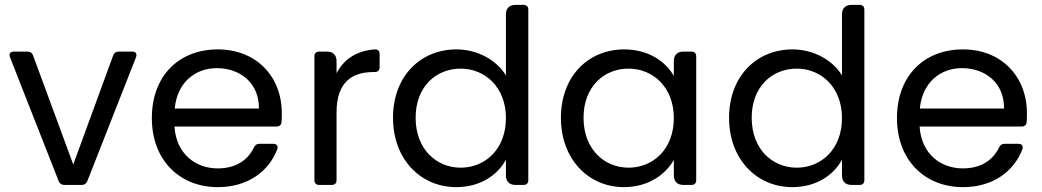

<svg xmlns="http://www.w3.org/2000/svg" viewBox="-20 -760 4283 789"><path d="M93 -548H37C22 -548 16 -539 21 -525L221 -16C225 -6 233 0 244 0H316C327 0 335 -6 339 -16L539 -525C544 -539 538 -548 523 -548H468C457 -548 449 -543 445 -532L281 -84L116 -532C112 -543 104 -548 93 -548Z M1044 -314H698C708 -421 782 -480 871 -480C965 -480 1045 -421 1044 -314ZM604 -275C604 -101 719 9 875 9C1000 9 1085 -57 1119 -146C1125 -160 1117 -169 1103 -169H1046C1035 -169 1028 -164 1023 -153C999 -103 950 -68 875 -68C782 -68 704 -129 697 -240H1116C1128 -240 1136 -246 1137 -259C1138 -271 1138 -282 1138 -295C1138 -445 1034 -557 875 -557C715 -557 604 -448 604 -275Z M1272 -528V-20C1272 -7 1279 0 1292 0H1343C1356 0 1363 -7 1363 -20V-298C1363 -425 1429 -464 1516 -464H1520C1533 -464 1540 -471 1540 -484V-538C1540 -551 1533 -558 1519 -557C1443 -551 1392 -515 1363 -459V-508C1363 -534 1349 -548 1323 -548H1292C1279 -548 1272 -541 1272 -528Z M1856 -557C1708 -557 1595 -447 1595 -276C1595 -106 1708 9 1855 9C1955 9 2026 -42 2059 -104V-40C2059 -14 2073 0 2099 0H2131C2144 0 2151 -7 2151 -20V-720C2151 -733 2144 -740 2131 -740H2099C2073 -740 2059 -726 2059 -700V-450C2021 -513 1942 -557 1856 -557ZM1873 -478C1973 -478 2059 -402 2059 -275C2059 -146 1973 -71 1873 -71C1773 -71 1688 -147 1688 -276C1688 -405 1773 -478 1873 -478Z M2545 -557C2398 -557 2285 -447 2285 -276C2285 -106 2398 9 2544 9C2645 9 2716 -44 2749 -103V-40C2749 -14 2763 0 2789 0H2821C2834 0 2841 -7 2841 -20V-528C2841 -541 2834 -548 2821 -548H2789C2763 -548 2749 -534 2749 -508V-448C2717 -505 2647 -557 2545 -557ZM2563 -478C2663 -478 2749 -402 2749 -275C2749 -146 2663 -71 2563 -71C2463 -71 2378 -147 2378 -276C2378 -405 2463 -478 2563 -478Z M3237 -557C3089 -557 2976 -447 2976 -276C2976 -106 3089 9 3236 9C3336 9 3407 -42 3440 -104V-40C3440 -14 3454 0 3480 0H3512C3525 0 3532 -7 3532 -20V-720C3532 -733 3525 -740 3512 -740H3480C3454 -740 3440 -726 3440 -700V-450C3402 -513 3323 -557 3237 -557ZM3254 -478C3354 -478 3440 -402 3440 -275C3440 -146 3354 -71 3254 -71C3154 -71 3069 -147 3069 -276C3069 -405 3154 -478 3254 -478Z M4106 -314H3760C3770 -421 3844 -480 3933 -480C4027 -480 4107 -421 4106 -314ZM3666 -275C3666 -101 3781 9 3937 9C4062 9 4147 -57 4181 -146C4187 -160 4179 -169 4165 -169H4108C4097 -169 4090 -164 4085 -153C4061 -103 4012 -68 3937 -68C3844 -68 3766 -129 3759 -240H4178C4190 -240 4198 -246 4199 -259C4200 -271 4200 -282 4200 -295C4200 -445 4096 -557 3937 -557C3777 -557 3666 -448 3666 -275Z"/></svg>

Font: Arvore Sans
Style: Regular
Weight: 400
Designer: Jonny Pinhorn (Latin) Dan Schunck (customization for Arvore)
Version: Version 1.000;Glyphs 3.3 (3305)